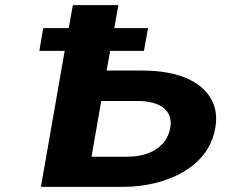

<svg xmlns="http://www.w3.org/2000/svg" viewBox="-20 -731 881 751"><path d="M543 -532 559 -621H427L443 -711H265L249 -621H149L134 -532H233L140 0H458C508 0 553 -6 595 -17C707 -47 802 -114 822 -230C828 -264 826 -294 816 -322C785 -406 685 -455 538 -455H397L411 -532ZM646 -231C633 -158 567 -118 478 -118H338L376 -336H517C603 -336 658 -302 646 -231Z"/></svg>

Font: Asimov
Style: XWidIt
Weight: 500
Designer: Google
Version: Version 2.000980; 2014